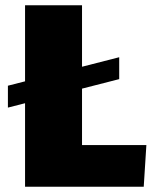

<svg xmlns="http://www.w3.org/2000/svg" viewBox="-20 -708 596 728"><path d="M75 0V-688H291V-158H535L525 0ZM432 -408 10 -300V-383L432 -491Z"/></svg>

Font: Paytone One
Style: Regular
Weight: 400
Designer: Vernon Adams
Foundry: Vernon Adams
Version: Version 1.002; ttfautohint (v1.8.4.7-5d5b);gftools[0.9.23]